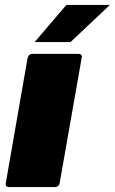

<svg xmlns="http://www.w3.org/2000/svg" viewBox="-20 -761 467 781"><path d="M202 0H18Q3 0 3 -13Q3 -16 92 -524Q96 -542 114 -542H298Q313 -542 313 -530L223 -18Q220 0 202 0ZM267 -590H121L250 -741H427Z"/></svg>

Font: YamahaIndonesia935. App Black
Style: Italic
Weight: 900
Italic angle: -10°
Designer: Dalton Maag Ltd
Foundry: Dalton Maag Ltd
Version: Version 1.002; January 01, 2024; Regular/Italic